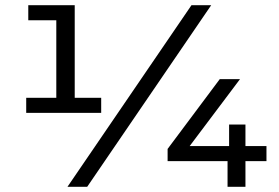

<svg xmlns="http://www.w3.org/2000/svg" viewBox="-20 -720 1074 740"><path d="M370 -343V-285H81V-343H197V-642H89V-700H268V-343ZM718 -700H794L316 0H240ZM1007 -99H926V0H857V-99H626V-146L827 -415H905L711 -157H863V-240H926V-157H1007Z"/></svg>

Font: CMG Sans Medium
Style: Regular
Weight: 500
Designer: Julieta Ulanovsky
Foundry: Julieta Ulanovsky
Version: Version 7.200